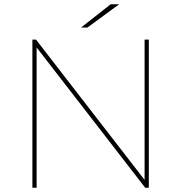

<svg xmlns="http://www.w3.org/2000/svg" viewBox="-20 -887 856 907"><path d="M133 -700H150L674 -23H663V-700H683V0H666L142 -677H153V0H133ZM503 -867H543L393 -757H363Z"/></svg>

Font: Montserrat
Style: Regular
Weight: 400
Designer: Julieta Ulanovsky
Foundry: Julieta Ulanovsky
Version: Version 8.000